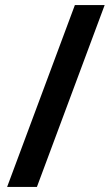

<svg xmlns="http://www.w3.org/2000/svg" viewBox="-20 -734 438 754"><path d="M391 -714H274L8 0H125Z"/></svg>

Font: Noto Sans Myanmar SemiBold
Style: Regular
Weight: 600
Designer: Monotype Design Team
Foundry: Monotype Imaging Inc.
Version: Version 2.107